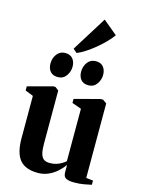

<svg xmlns="http://www.w3.org/2000/svg" viewBox="-145 -1080 859 1171"><g transform="rotate(15 284.0 -494.5)"><path d="M440 9Q409 9 391.2 0.2Q373.5 -8.5 373.5 -37V-83.5Q357 -59.5 332.8 -38Q308.5 -16.5 278.2 -3.2Q248 10 213.5 10Q134.5 10 98.8 -32.8Q63 -75.5 63 -169V-436L12 -456.5V-482.5L168 -524.5H182L204 -507.5V-170.5Q204 -135 209.5 -112.2Q215 -89.5 228.5 -78.2Q242 -67 266.5 -67Q290.5 -67 309 -72.8Q327.5 -78.5 341.8 -87.2Q356 -96 366.5 -105V-436L307.5 -457V-482.5L467 -524.5H483L507 -507.5V-37L551 -32V-5.5Q533 -1.5 505 3.8Q477 9 440 9ZM179 -586Q147.5 -586 131.5 -605.2Q115.5 -624.5 115.5 -655Q115.5 -689.5 135 -714.8Q154.5 -740 186.5 -740H187.5Q218.5 -740 234.8 -720.5Q251 -701 251 -670.5Q251 -638.5 232 -612.2Q213 -586 179.5 -586ZM372.5 -586Q341 -586 325 -605.2Q309 -624.5 309 -655Q309 -689.5 328.2 -714.8Q347.5 -740 380 -740H381Q412 -740 428 -720.5Q444 -701 444 -670.5Q444 -638.5 425 -612.2Q406 -586 373.5 -586ZM252.5 -758 228.5 -778.5 366 -999 456 -924Q440 -901 415.5 -876.2Q391 -851.5 363 -828.2Q335 -805 306.5 -786.5Q278 -768 253.5 -758Z"/></g></svg>

Font: Merriweather 120pt
Style: Bold
Weight: 700
Designer: Eben Sorkin
Foundry: Eben Sorkin
Version: Version 2.100